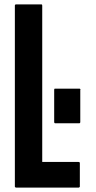

<svg xmlns="http://www.w3.org/2000/svg" viewBox="-20 -858 440 877"><path d="M346.7 -448.2Q346.7 -398.4 346.7 -299.8Q346.7 -297.9 345.7 -296.9Q344.7 -294.9 341.8 -294.9Q305.7 -294.9 232.4 -294.9Q229.5 -294.9 228.5 -296.9Q227.5 -297.9 227.5 -299.8Q227.5 -319.3 227.5 -356.4Q227.5 -386.7 227.5 -448.2Q227.5 -450.2 228.5 -452.1Q229.5 -453.1 232.4 -453.1Q268.6 -453.1 341.8 -453.1Q344.7 -453.1 345.7 -452.1Q347.7 -451.2 347.7 -449.2Q347.7 -448.2 346.7 -448.2ZM344.7 -113.3Q344.7 -77.1 344.7 -5.9Q344.7 -3.9 342.8 -2.9Q341.8 -1 338.9 -1Q244.1 -1 53.7 -1Q50.8 -1 49.8 -2.9Q47.9 -3.9 47.9 -5.9Q47.9 -109.4 47.9 -316.4Q47.9 -489.3 47.9 -833Q47.9 -835 49.8 -836.9Q50.8 -837.9 53.7 -837.9Q91.8 -837.9 168 -837.9Q170.9 -837.9 171.9 -836.9Q172.9 -835 172.9 -833Q172.9 -594.7 172.9 -118.2Q228.5 -118.2 338.9 -118.2Q341.8 -118.2 342.8 -117.2Q344.7 -115.2 344.7 -113.3Z"/></svg>

Font: Typeface
Style: Regular
Weight: 400
Version: Version 1.0